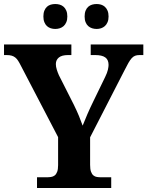

<svg xmlns="http://www.w3.org/2000/svg" viewBox="-20 -935 733 955"><path d="M164.1 0V-53.2H210.9Q223.1 -53.2 233.6 -54.7Q244.1 -56.2 252 -62.3Q259.8 -68.4 264.4 -80.6Q269 -92.8 269 -113.8V-252.9L84 -607.9Q76.7 -622.6 70.1 -632.8Q63.5 -643.1 55.7 -649.2Q47.9 -655.3 37.8 -658.2Q27.8 -661.1 13.2 -661.1H0V-713.9H335V-661.1H317.9Q287.6 -661.1 272.7 -648.9Q257.8 -636.7 257.8 -616.2Q257.8 -603.5 262.5 -588.6Q267.1 -573.7 272.9 -561L347.2 -414.1Q362.8 -382.3 372.8 -357.9Q382.8 -333.5 391.1 -310.1Q401.4 -336.4 414.8 -367.4Q428.2 -398.4 444.8 -432.1L502.9 -551.8Q513.7 -573.7 516.8 -588.6Q520 -603.5 520 -611.8Q520 -637.7 503.7 -649.4Q487.3 -661.1 454.1 -661.1H431.2V-713.9H692.9V-661.1H673.8Q661.1 -661.1 652.1 -657.7Q643.1 -654.3 635 -645.5Q627 -636.7 618.4 -621.6Q609.9 -606.4 598.1 -583L428.2 -252V-115.2Q428.2 -93.3 432.6 -81.1Q437 -68.8 444.6 -62.5Q452.1 -56.2 462.2 -54.7Q472.2 -53.2 483.9 -53.2H533.2V0ZM195.8 -853Q195.8 -870.1 200.7 -882.1Q205.6 -894 213.6 -901.4Q221.7 -908.7 232.4 -911.9Q243.2 -915 254.9 -915Q266.6 -915 277.3 -911.9Q288.1 -908.7 296.4 -901.4Q304.7 -894 309.8 -882.1Q314.9 -870.1 314.9 -853Q314.9 -836.4 309.8 -824.5Q304.7 -812.5 296.4 -805.2Q288.1 -797.9 277.3 -794.4Q266.6 -791 254.9 -791Q243.2 -791 232.4 -794.4Q221.7 -797.9 213.6 -805.2Q205.6 -812.5 200.7 -824.5Q195.8 -836.4 195.8 -853ZM400.9 -853Q400.9 -870.1 405.8 -882.1Q410.6 -894 418.9 -901.4Q427.2 -908.7 438 -911.9Q448.7 -915 460.9 -915Q472.2 -915 482.7 -911.9Q493.2 -908.7 501.5 -901.4Q509.8 -894 514.9 -882.1Q520 -870.1 520 -853Q520 -836.4 514.9 -824.5Q509.8 -812.5 501.5 -805.2Q493.2 -797.9 482.7 -794.4Q472.2 -791 460.9 -791Q448.7 -791 438 -794.4Q427.2 -797.9 418.9 -805.2Q410.6 -812.5 405.8 -824.5Q400.9 -836.4 400.9 -853Z"/></svg>

Font: Droids
Style: b
Weight: 700
Foundry: Ascender Corporation
Version: Version 1.00 build 113